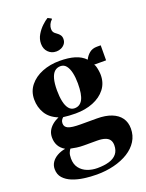

<svg xmlns="http://www.w3.org/2000/svg" viewBox="-190 -904 945 1240"><g transform="rotate(-20 283.0 -284.5)"><path d="M254 245Q210.5 245 167 239Q123.5 233 87.8 218.8Q52 204.5 30.2 180.2Q8.5 156 8.5 119Q8.5 93.5 22.2 72.8Q36 52 60.8 38Q85.5 24 117 18.5Q88.5 1.5 75.2 -22.8Q62 -47 62 -78.5Q62 -103.5 72.2 -123.5Q82.5 -143.5 101.2 -159.5Q120 -175.5 146 -187Q89.5 -209.5 63.8 -252.5Q38 -295.5 38 -348.5Q38 -404 70.5 -444.2Q103 -484.5 157 -506Q211 -527.5 276 -527.5Q337 -527.5 380.2 -514.5Q423.5 -501.5 451 -472.5Q462.5 -497 483.2 -514Q504 -531 535.5 -531H561.5L561 -428H479Q484.5 -422.5 488.2 -408.8Q492 -395 494.2 -379.2Q496.5 -363.5 496.5 -351Q496.5 -295.5 465.2 -255.5Q434 -215.5 380.2 -194Q326.5 -172.5 259.5 -172.5Q238.5 -172.5 214.8 -174Q191 -175.5 175 -178Q166.5 -170.5 161.8 -162Q157 -153.5 157 -140.5Q157 -116.5 180.8 -106Q204.5 -95.5 265.5 -95.5H376Q435.5 -95.5 476.8 -79.2Q518 -63 539.5 -32.8Q561 -2.5 561 40.5Q561 88.5 537 126.5Q513 164.5 470.8 190.8Q428.5 217 372.8 231Q317 245 254 245ZM271 207Q318 207 352.2 196.8Q386.5 186.5 405 163.8Q423.5 141 423.5 105Q423.5 83 413.8 68.5Q404 54 382.8 46.8Q361.5 39.5 328 39.5H239Q212.5 39.5 189.5 36.2Q166.5 33 149.5 29Q142.5 37.5 136.8 51.5Q131 65.5 131 90.5Q131 130.5 151 156.5Q171 182.5 203 194.8Q235 207 271 207ZM265 -206.5Q302 -206.5 320.5 -240.8Q339 -275 339 -350.5Q339 -391 331.8 -423.5Q324.5 -456 309.5 -474.8Q294.5 -493.5 271 -493.5Q247 -493.5 230.2 -478.8Q213.5 -464 205 -433Q196.5 -402 196.5 -353.5Q196.5 -311.5 203.5 -278Q210.5 -244.5 225.8 -225.5Q241 -206.5 265 -206.5ZM278.5 -591.5Q246.5 -591.5 224.5 -613.8Q202.5 -636 202.5 -672Q202.5 -704.5 219.5 -733.2Q236.5 -762 259.2 -783.2Q282 -804.5 298.5 -814H300L323 -802L323.5 -797.5Q310 -785.5 303 -769.8Q296 -754 296 -740Q296 -725.5 301.5 -717Q307 -708.5 322 -698.5Q334.5 -690 342 -679Q349.5 -668 349.5 -652.5Q349.5 -632.5 338.8 -618.8Q328 -605 312.5 -598.2Q297 -591.5 282 -591.5Z"/></g></svg>

Font: Merriweather 120pt ExtraBold
Style: Regular
Weight: 800
Version: Version 2.100